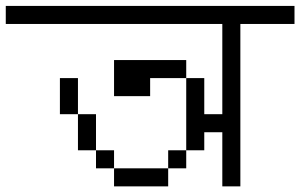

<svg xmlns="http://www.w3.org/2000/svg" viewBox="-20 -708 1040 665"><path d="M1000 -625H812.5V-62.5H750V-250H687.5V-187.5H625V-437.5H687.5V-312.5H750V-625H0V-687.5H1000ZM187.5 -437.5H250V-312.5H187.5ZM250 -312.5H312.5V-187.5H250ZM312.5 -187.5H375V-125H312.5ZM375 -125H562.5V-62.5H375ZM375 -500H625V-437.5H500V-375H375ZM562.5 -187.5H625V-125H562.5Z"/></svg>

Font: ChillBitmapSE 16px
Style: Regular
Weight: 400
Designer: Designed by Warren2060
Foundry: ChillType
Version: Version 1.000